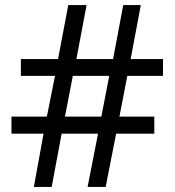

<svg xmlns="http://www.w3.org/2000/svg" viewBox="-20 -734 686 754"><path d="M480 -436 449 -276H586V-209H436L395 0H324L365 -209H222L183 0H113L151 -209H25V-276H164L196 -436H62V-502H208L248 -714H320L280 -502H424L464 -714H533L493 -502H620V-436ZM235 -276H378L409 -436H266Z"/></svg>

Font: Noto Sans Rejang
Style: Regular
Weight: 400
Designer: Monotype Design Team
Foundry: Monotype Imaging Inc.
Version: Version 2.001; ttfautohint (v1.8.4.7-5d5b)